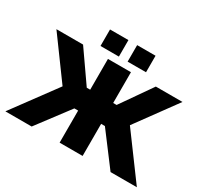

<svg xmlns="http://www.w3.org/2000/svg" viewBox="-177 -1157 1497 1410"><g transform="rotate(30 571.5 -452.5)"><path d="M14 0 286 -369 37 -710H263L445 -449H474V-710H669V-449H698L880 -710H1106L857 -369L1129 0H906L701 -272H669V0H474V-272H442L237 0ZM379 -765V-905H535V-765ZM609 -765V-905H765V-765Z"/></g></svg>

Font: Raleway Black
Style: Regular
Weight: 900
Designer: Matt McInerney, Pablo Impallari, Rodrigo Fuenzalida
Foundry: Matt McInerney, Pablo Impallari, Rodrigo Fuenzalida
Version: Version 4.026